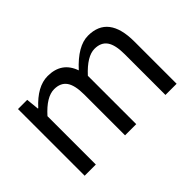

<svg xmlns="http://www.w3.org/2000/svg" viewBox="-88 -812 1080 1080"><g transform="rotate(-45 452.0 -272.0)"><path d="M89.8 0V-530.3H163.1L170.9 -453.1H173.8Q255.9 -543.9 338.9 -543.9Q450.2 -543.9 485.4 -442.4Q578.1 -543.9 660.2 -543.9Q821.3 -543.9 821.3 -335.9V0H732.4V-324.2Q732.4 -398.4 708.5 -432.1Q684.6 -465.8 633.8 -465.8Q574.2 -465.8 500 -384.8V0H411.1V-324.2Q411.1 -398.4 387.2 -432.1Q363.3 -465.8 312.5 -465.8Q251 -465.8 178.7 -384.8V0Z"/></g></svg>

Font: Bpmf GenYo Gothic R
Style: R
Weight: 400
Foundry: But Ko
Version: Version 1.320